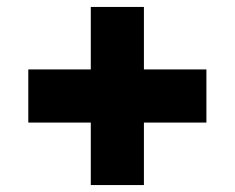

<svg xmlns="http://www.w3.org/2000/svg" viewBox="-20 -691 676 553"><path d="M394.5 -158V-338H574.5V-491H394.5V-671H241.5V-491H61.5V-338H241.5V-158Z"/></svg>

Font: Sztylet
Style: Bd
Weight: 700
Foundry: Cannot Into Space Fonts, PlusOne Fonts
Version: Version 0.12